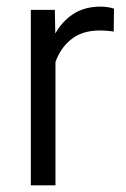

<svg xmlns="http://www.w3.org/2000/svg" viewBox="-20 -558 378 578"><path d="M323.2 -531.7 322.3 -462.9Q302.2 -466.3 280.8 -466.3Q228 -466.3 194.8 -439.9Q161.6 -413.6 147 -371.1V0H72.8V-528.3H145L146.5 -457Q167.5 -494.6 201.4 -516.4Q235.4 -538.1 283.7 -538.1Q293.9 -538.1 306.2 -536.1Q318.4 -534.2 323.2 -531.7Z"/></svg>

Font: Vazirmatn UI Light
Style: Regular
Weight: 300
Designer: Saber Rastikerdar
Foundry: Saber Rastikerdar
Version: Version 33.003